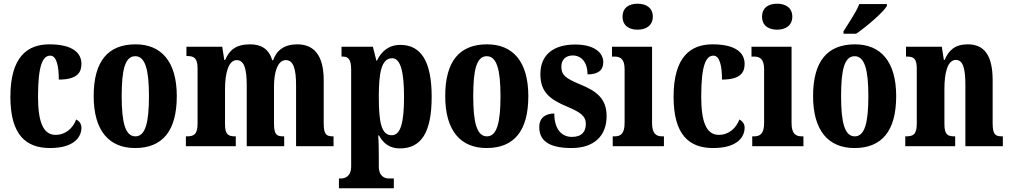

<svg xmlns="http://www.w3.org/2000/svg" viewBox="-20 -788 5447 1035"><path d="M249 10C383 10 419 -52 419 -100C419 -121 407 -135 391 -144C373 -97 334 -61 280 -61C212 -61 185 -132 185 -267C185 -438 211 -488 251 -488C286 -488 297 -428 297 -359C401 -359 419 -401 419 -444C419 -501 374 -549 246 -549C128 -549 36 -482 36 -266C36 -61 120 10 249 10Z M708 10C856 10 933 -82 933 -270C933 -458 848 -549 711 -549C562 -549 485 -458 485 -270C485 -82 569 10 708 10ZM710 -53C655 -53 636 -128 636 -270C636 -412 654 -485 709 -485C763 -485 783 -412 783 -270C783 -128 764 -53 710 -53Z M982 0H1251V-53H1248C1211 -53 1193 -62 1193 -119V-309C1193 -391 1211 -464 1256 -464C1297 -464 1310 -415 1310 -329V0H1512V-53H1508C1471 -53 1457 -62 1457 -124V-321C1457 -398 1476 -464 1521 -464C1562 -464 1576 -415 1576 -329V0H1778V-53H1776C1739 -53 1725 -62 1725 -124V-355C1725 -491 1672 -549 1582 -549C1513 -549 1471 -517 1452 -463H1448C1429 -524 1389 -549 1328 -549C1251 -549 1216 -517 1194 -465H1189L1178 -536H985V-486H988C1024 -486 1045 -477 1045 -420V-122C1045 -62 1024 -53 987 -53H982Z M1807 227H2103V174H2075C2058 174 2022 166 2022 109V53C2022 10 2021 -27 2019 -58H2023C2047 -14 2081 12 2136 12C2250 12 2307 -73 2307 -266C2307 -460 2248 -546 2138 -546C2075 -546 2035 -510 2012 -461H2009L1990 -536H1821V-483H1825C1854 -483 1873 -474 1873 -412V109C1873 166 1836 174 1819 174H1807ZM2092 -59C2036 -59 2022 -127 2022 -267C2022 -396 2036 -474 2094 -474C2140 -474 2158 -399 2158 -266C2158 -128 2140 -59 2092 -59Z M2603 10C2751 10 2828 -82 2828 -270C2828 -458 2743 -549 2606 -549C2457 -549 2380 -458 2380 -270C2380 -82 2464 10 2603 10ZM2605 -53C2550 -53 2531 -128 2531 -270C2531 -412 2549 -485 2604 -485C2658 -485 2678 -412 2678 -270C2678 -128 2659 -53 2605 -53Z M3061 10C3185 10 3250 -58 3250 -162C3250 -259 3193 -298 3105 -334C3028 -366 3006 -384 3006 -429C3006 -467 3031 -489 3067 -489C3113 -489 3147 -454 3147 -387C3205 -387 3232 -410 3232 -453C3232 -501 3188 -548 3080 -548C2968 -548 2893 -496 2893 -389C2893 -293 2941 -253 3040 -212C3108 -183 3138 -163 3138 -120C3138 -80 3118 -50 3063 -50C3007 -50 2968 -92 2968 -176C2924 -176 2887 -156 2887 -103C2887 -36 2930 10 3061 10Z M3417 -628C3462 -628 3499 -650 3499 -698C3499 -747 3462 -768 3417 -768C3371 -768 3336 -747 3336 -698C3336 -650 3371 -628 3417 -628ZM3283 0H3559V-53H3550C3517 -53 3495 -67 3495 -125V-536H3279V-483H3293C3325 -483 3347 -469 3347 -415V-125C3347 -68 3326 -53 3293 -53H3283Z M3824 10C3958 10 3994 -52 3994 -100C3994 -121 3982 -135 3966 -144C3948 -97 3909 -61 3855 -61C3787 -61 3760 -132 3760 -267C3760 -438 3786 -488 3826 -488C3861 -488 3872 -428 3872 -359C3976 -359 3994 -401 3994 -444C3994 -501 3949 -549 3821 -549C3703 -549 3611 -482 3611 -266C3611 -61 3695 10 3824 10Z M4169 -628C4214 -628 4251 -650 4251 -698C4251 -747 4214 -768 4169 -768C4123 -768 4088 -747 4088 -698C4088 -650 4123 -628 4169 -628ZM4035 0H4311V-53H4302C4269 -53 4247 -67 4247 -125V-536H4031V-483H4045C4077 -483 4099 -469 4099 -415V-125C4099 -68 4078 -53 4045 -53H4035Z M4527 -619V-606H4595C4652 -645 4741 -721 4761 -756V-766H4612C4595 -721 4553 -662 4527 -619ZM4586 10C4734 10 4811 -82 4811 -270C4811 -458 4726 -549 4589 -549C4440 -549 4363 -458 4363 -270C4363 -82 4447 10 4586 10ZM4588 -53C4533 -53 4514 -128 4514 -270C4514 -412 4532 -485 4587 -485C4641 -485 4661 -412 4661 -270C4661 -128 4642 -53 4588 -53Z M4860 0H5129V-53H5125C5089 -53 5071 -62 5071 -119V-309C5071 -390 5086 -465 5133 -465C5173 -465 5184 -414 5184 -329V0H5386V-53H5382C5346 -53 5331 -62 5331 -124V-355C5331 -491 5285 -549 5197 -549C5127 -549 5094 -516 5072 -465H5068L5057 -536H4864V-483H4868C4904 -483 4922 -474 4922 -418V-122C4922 -62 4902 -53 4864 -53H4860Z"/></svg>

Font: Noto Serif Sinhala ExtraCondensed ExtraBold
Style: Regular
Weight: 800
Width: 2
Designer: Jelle Bosma - Monotype Design Team
Foundry: Monotype Imaging Inc.
Version: Version 2.007